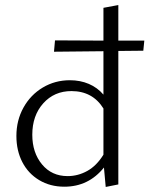

<svg xmlns="http://www.w3.org/2000/svg" viewBox="-20 -736 592 761"><path d="M548 -535 449 -534V-5L399 5L392 -72Q331 4 235 4Q179 4 135.5 -22Q92 -48 68.5 -93.5Q45 -139 45 -197Q45 -259 73 -309.5Q101 -360 149.5 -389Q198 -418 257 -418Q298 -418 332 -403.5Q366 -389 390 -361V-533L194 -531L198 -576L390 -575V-705L449 -716V-575H552ZM390 -123V-306Q347 -375 263 -375Q195 -375 151.5 -326.5Q108 -278 108 -202Q108 -131 146.5 -84.5Q185 -38 248 -38Q289 -38 326 -58.5Q363 -79 390 -123Z"/></svg>

Font: Isabella Sans
Style: Regular
Weight: 400
Designer: Original fonts by Christian Thalmann (Catharsis Fonts), Modifications by Cristiano Sobral
Version: Version 0.002;July 12, 2020;FontCreator 13.0.0.2655 64-bit; 